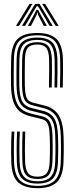

<svg xmlns="http://www.w3.org/2000/svg" viewBox="-20 -980 391 1007"><path d="M176.9 7Q110 7 75.9 -23.1Q41.8 -53.3 39.3 -129.8Q38.4 -156.5 38.2 -184.1Q38 -211.7 38.7 -238.6Q39.4 -265.5 40.9 -289.9H55.4Q54 -264.8 53.2 -240Q52.5 -215.1 52.7 -188.2Q52.8 -161.3 53.8 -130.2Q56.1 -61 85.9 -33Q115.6 -5.1 176.9 -5.1Q237.9 -5.1 267.1 -33.5Q296.4 -62 298.5 -130.2Q299.4 -153.9 299.7 -173.2Q300 -192.6 299.9 -213.9Q299.8 -235.2 298.9 -264.5Q297 -335.7 275.2 -368.7Q253.5 -401.7 208.5 -412.9L151.9 -427.3Q133.3 -432 121.2 -441.4Q109.1 -450.9 102.9 -472.2Q96.6 -493.5 95.7 -533.2Q95.1 -558.5 95.5 -596.6Q95.9 -634.7 96.3 -669.8Q97.1 -720 116 -739.4Q134.9 -758.7 176.3 -758.7Q215.7 -758.7 233 -738.4Q250.3 -718.2 252 -668.8Q252.8 -645.3 252.5 -604.7Q252.3 -564.1 251.3 -520.9H236.8Q237.8 -565.1 238 -605.2Q238.3 -645.2 237.6 -668.1Q236.2 -713.1 221.8 -729.9Q207.5 -746.6 176.3 -746.6Q140.4 -746.6 125.9 -729.3Q111.5 -711.9 110.7 -668.9Q110.4 -628.6 109.9 -594.2Q109.5 -559.8 110.2 -533.6Q111.1 -498.2 115.7 -479.6Q120.3 -460.9 130 -452.8Q139.7 -444.6 155.4 -440.8L211.9 -426.8Q263.5 -414.2 287.3 -376.5Q311.2 -338.8 313.4 -265.2Q314.1 -241.6 314.3 -221.8Q314.5 -202.1 314.3 -180.5Q314.1 -159 313 -129.6Q310.3 -54.3 277.2 -23.6Q244.1 7 176.9 7ZM176.9 -17.1Q123.1 -17.1 96.8 -42.2Q70.4 -67.2 68.3 -130.7Q67.4 -158.7 67.3 -186.3Q67.2 -214 67.8 -240.3Q68.4 -266.6 69.6 -289.9H84Q82.9 -267 82.2 -243.1Q81.5 -219.3 81.7 -191.9Q81.8 -164.6 82.8 -130.8Q84.7 -75.1 106.7 -52.2Q128.7 -29.2 176.9 -29.2Q225 -29.2 246.3 -52.7Q267.6 -76.2 269.5 -131Q270.5 -156.2 270.7 -175.5Q271 -194.7 270.9 -215Q270.8 -235.3 269.9 -263.4Q268.9 -305.1 261.4 -329.6Q253.8 -354.2 239.1 -366.6Q224.4 -379.1 201.8 -384.6L144.6 -398.8Q118.3 -405.3 101.5 -419.3Q84.7 -433.3 76.3 -460.3Q67.9 -487.4 66.7 -532.4Q66.4 -549.7 66.3 -574.6Q66.3 -599.5 66.6 -625.3Q67 -651.1 67.3 -670.5Q68.4 -733.9 95 -758.4Q121.7 -782.9 176.3 -782.9Q230.4 -782.9 254.7 -757Q279 -731.1 281 -669.8Q281.8 -646.6 281.5 -605.2Q281.3 -563.8 280.2 -520.9H265.8Q266.8 -561.6 267.1 -603.4Q267.3 -645.1 266.5 -669.4Q264.6 -724.6 243.9 -747.7Q223.3 -770.8 176.3 -770.8Q127.7 -770.8 105.3 -748.8Q82.8 -726.7 81.8 -670.2Q81.4 -637.9 80.9 -599.1Q80.5 -560.3 81.2 -532.8Q82.2 -490.6 89.4 -466.3Q96.6 -442 111.1 -430.2Q125.6 -418.4 148.1 -412.8L205.1 -398.8Q246 -388.9 264.3 -359Q282.6 -329 284.4 -264.1Q285.1 -239.7 285.3 -219.6Q285.5 -199.5 285.2 -178.7Q285 -157.9 284 -130.7Q282 -70.1 257.3 -43.6Q232.6 -17.1 176.9 -17.1ZM176.9 -41.3Q135.8 -41.3 117.4 -61.5Q98.9 -81.7 97.3 -131.7Q96.4 -161.9 96.3 -188.5Q96.2 -215 96.8 -239.9Q97.3 -264.8 98.4 -289.9H112.6Q111.6 -262.4 111 -238.2Q110.4 -213.9 110.6 -188.5Q110.8 -163.1 111.8 -132.1Q113.1 -89.8 127.5 -71.6Q141.9 -53.4 176.9 -53.4Q210.2 -53.4 224.7 -71.3Q239.2 -89.1 240.6 -132.5Q241.5 -159 241.7 -177.9Q242 -196.8 241.9 -216.1Q241.8 -235.3 240.9 -262.6Q240 -298.8 234.8 -317.8Q229.6 -336.7 219.9 -344.9Q210.1 -353.1 194.9 -356.6L137.3 -370.6Q104.3 -378.7 82.6 -396.8Q60.9 -414.9 49.9 -447.4Q39 -480 37.7 -531.4Q36.9 -561.6 37.4 -599.2Q37.9 -636.9 38.5 -671.6Q40 -741.8 71 -774.4Q101.9 -807 176.3 -807Q242.6 -807 275 -776.5Q307.5 -746.1 310 -670.8Q310.6 -648.6 310.4 -605.7Q310.3 -562.7 309.2 -520.9H294.7Q295.9 -563.7 296.1 -605.4Q296.3 -647 295.5 -670.2Q293.4 -738.6 264.9 -766.8Q236.4 -794.9 176.3 -794.9Q111.2 -794.9 82.8 -766.4Q54.4 -737.9 53 -670.9Q52.4 -632.1 51.9 -597.4Q51.5 -562.8 52.2 -531.8Q53.5 -483.7 63.2 -454Q72.8 -424.3 92.1 -408.2Q111.4 -392.1 141.1 -384.7L198.4 -370.5Q216.8 -366.2 229 -356.3Q241.3 -346.4 247.8 -324.8Q254.4 -303.1 255.4 -263Q256.1 -237 256.3 -217.7Q256.5 -198.4 256.2 -178.9Q256 -159.4 255 -132Q253.3 -82.8 235.5 -62Q217.6 -41.3 176.9 -41.3ZM63.8 -844.4 134.9 -959.6H150.6L79.9 -844.4ZM95.2 -844.4 164.3 -959.6H187.3L256.4 -844.4H239.9L190.9 -928L178.8 -947.6H172.8L160.6 -927.9L111.7 -844.4ZM126.2 -844.4 162.6 -910.9 171.2 -928.3H180.4L188.8 -910.9L225.8 -844.4H209.3L179.9 -901.6L177.2 -912.8H174.4L171.7 -901.6L142.7 -844.4ZM271.7 -844.4 200.9 -959.6H216.6L287.8 -844.4Z"/></svg>

Font: Big Shoulders Inline Display SC Thin
Style: Regular
Weight: 100
Designer: Patric King
Foundry: XO Type Co
Version: Version 2.002